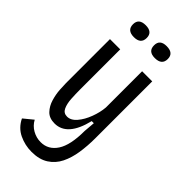

<svg xmlns="http://www.w3.org/2000/svg" viewBox="-269 -759 967 967"><g transform="rotate(45 214.5 -276.0)"><path d="M184 153Q137 153 95 133Q53 113 31 68L81 27Q96 55 123.5 70.5Q151 86 182 86Q236 86 267.5 38Q299 -10 299 -111L304 -171H289Q255 -30 165 -30Q127 -30 106 -52Q85 -74 75.5 -106Q66 -138 64 -168.5Q62 -199 62 -215V-528H135V-243Q135 -211 137 -177.5Q139 -144 149.5 -121.5Q160 -99 185 -99Q212 -99 235 -126Q258 -153 273 -193Q288 -233 291 -270V-528H363V-122Q363 -69 355.5 -19.5Q348 30 329 68.5Q310 107 274.5 130Q239 153 184 153ZM289 -620Q241 -620 241 -663Q241 -705 289 -705Q339 -705 339 -663Q339 -620 289 -620ZM140 -620Q91 -620 91 -663Q91 -705 140 -705Q189 -705 189 -663Q189 -620 140 -620Z"/></g></svg>

Font: Bricolage Grotesque 10pt Condensed Light
Style: Regular
Weight: 300
Width: 3
Designer: Mathieu Triay
Foundry: Atelier Triay
Version: Version 1.000; ttfautohint (v1.8.4.7-5d5b);gftools[0.9.32]